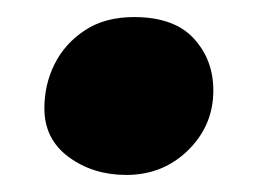

<svg xmlns="http://www.w3.org/2000/svg" viewBox="-20 -185 316 225"><path d="M128 20Q89 20 60.5 -1Q32 -22 32 -58Q32 -86 44 -110Q56 -134 79.5 -149.5Q103 -165 137 -165Q184 -165 207 -140Q230 -115 230 -79Q230 -38 200.5 -9Q171 20 128 20Z"/></svg>

Font: Playpen Sans
Style: Bold
Weight: 700
Designer: Laura Meseguer, Veronika Burian, José Scaglione
Foundry: TypeTogether
Version: Version 1.001